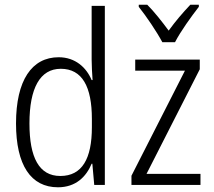

<svg xmlns="http://www.w3.org/2000/svg" viewBox="-20 -785 908 815"><path d="M824 -765H788C754 -729 725 -695 696 -655C668 -693 634 -736 605 -765H569V-756C601 -716 645 -651 669 -606H723C746 -651 792 -715 824 -756ZM226 10C302 10 346 -35 369 -90H372L380 0H425V-760H369V-532C369 -506 371 -474 373 -445H369C347 -498 300 -542 229 -542C115 -542 48 -444 48 -261C48 -84 111 10 226 10ZM831 0V-47H602L828 -491V-532H554V-485H765L538 -39V0ZM236 -38C146 -38 105 -116 105 -261C105 -411 150 -493 238 -493C329 -493 370 -417 370 -280V-245C370 -112 329 -38 236 -38Z"/></svg>

Font: Noto Sans Display SemiCondensed Light
Style: Regular
Weight: 300
Width: 4
Designer: Monotype Design Team
Foundry: Monotype Imaging Inc.
Version: Version 1.900